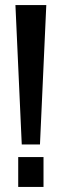

<svg xmlns="http://www.w3.org/2000/svg" viewBox="-20 -739 244 759"><path d="M41 -719H163L138 -168H66ZM52 -118H152V0H52Z"/></svg>

Font: Osterbar
Style: Regular
Weight: 500
Width: 3
Designer: Peter Wiegel, Basierend auf Erbar schmal-halbfette Grotesk v. Jacob Erbar
Foundry: Peter Wiegel
Version: Version 1.0